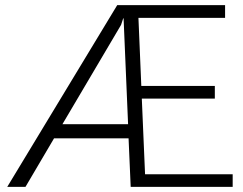

<svg xmlns="http://www.w3.org/2000/svg" viewBox="-20 -731 951 751"><path d="M890.1 0H491.2L482.9 -189.9H191.4L79.6 0H8.3L438.5 -710.9H860.4V-661.1H521.5L532.7 -395H820.3V-345.2H534.7L547.4 -49.3H890.1ZM224.1 -245.1H481L463.4 -659.2H461.9L453.6 -633.8Z"/></svg>

Font: Roboto Web
Style: Light
Weight: 300
Designer: Google
Version: Version 1.200310; 2013